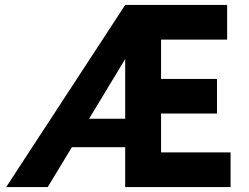

<svg xmlns="http://www.w3.org/2000/svg" viewBox="-20 -756 1007 776"><path d="M486 -736H898V-596H631V-437H857V-297H631V-140H912V0H486ZM501 -565Q499 -554 494.5 -539Q490 -524 490 -524L173 0H5L486 -736ZM272 -276H503V-161H227Z"/></svg>

Font: Josefin Sans Thin
Style: Bold
Weight: 700
Version: Version 2.000